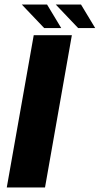

<svg xmlns="http://www.w3.org/2000/svg" viewBox="-20 -831 442 851"><path d="M10 0H179.5L298.5 -675H129.5ZM326.5 -706.5H402L339 -811H227ZM176 -706.5H251.5L188.5 -811H76.5Z"/></svg>

Font: Anybody Thin
Style: Bold Italic
Weight: 700
Italic angle: -10°
Version: Version 1.113;gftools[0.9.25]